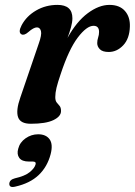

<svg xmlns="http://www.w3.org/2000/svg" viewBox="-20 -494 551 785"><path d="M68 -353.5Q53 -361.5 68.5 -391Q88.5 -428.5 127.8 -451.2Q167 -474 215 -474Q276 -474 276 -419.5Q276 -403 270.2 -382.2Q264.5 -361.5 256 -339Q293 -406 338.8 -440Q384.5 -474 427.5 -474Q469 -474 490.8 -449.2Q512.5 -424.5 511 -385Q509.5 -336 483.8 -308.8Q458 -281.5 424.5 -281.5Q399.5 -281.5 388.5 -292.5Q377.5 -303.5 377.5 -317.5Q377.5 -329.5 381.2 -340.5Q385 -351.5 385 -363.5Q385 -388.5 362.5 -388.5Q334.5 -388.5 298 -340.5Q261.5 -292.5 228 -191Q216 -156 211 -135Q206 -114 206 -97Q206 -82 212 -74.8Q218 -67.5 223.8 -60.8Q229.5 -54 229.5 -40Q229.5 -18 198.5 -3Q167.5 12 106 12Q63 12 53.8 -15.2Q44.5 -42.5 63 -95L138 -314.5Q151.5 -352 147.5 -367Q143.5 -382 131 -382Q117.5 -382 96 -363Q79 -348 68 -353.5ZM98.5 166.5Q69.5 166.5 58.8 151.5Q48 136.5 54.5 114Q61 88 84.5 71.5Q108 55 136 55Q168 55 182.8 75.5Q197.5 96 187 136.5Q173.5 188 138 221.8Q102.5 255.5 42.5 269Q18 275 18 257.5Q19 240.5 41 235Q81.5 226 101.5 209.8Q121.5 193.5 125.5 178Q128.5 166.5 114.5 166.5Z"/></svg>

Font: Fraunces 9pt S000 SemiBold
Style: Italic
Weight: 600
Italic angle: -16°
Version: Version 1.000; ttfautohint (v1.8.3)